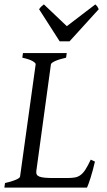

<svg xmlns="http://www.w3.org/2000/svg" viewBox="-20 -858 488 878"><path d="M414.1 -119.1Q404.3 -76.7 394.3 -45.4Q384.3 -14.2 377.9 0H0L2.9 -21Q33.7 -27.8 52.2 -35.9Q70.8 -43.9 71.8 -50.8L143.1 -564Q144 -569.8 128.9 -578.6Q113.8 -587.4 82 -594.2L85 -615.2H285.2L282.2 -594.2Q251.5 -587.4 232.9 -579.1Q214.4 -570.8 212.9 -564L146 -75.2Q145 -66.4 147.9 -60.3Q150.9 -54.2 159.9 -50.5Q168.9 -46.9 184.8 -45.4Q200.7 -43.9 225.1 -43.9H287.1Q307.6 -43.9 322 -46.4Q336.4 -48.8 348.1 -57.4Q359.9 -65.9 370.6 -82.5Q381.3 -99.1 395 -127.9ZM297.9 -668.9H252.9L158.7 -815.9Q165.5 -825.2 169.4 -828.6Q173.3 -832 180.7 -837.9L285.6 -738.3L416 -837.9Q421.9 -832.5 424.6 -828.9Q427.2 -825.2 431.6 -815.9Z"/></svg>

Font: Gentium Plus APac
Style: Italic
Weight: 400
Italic angle: -8°
Designer: J. Victor Gaultney, Annie Olsen, Iska Routamaa, Becca Hirsbrunner
Foundry: SIL International
Version: Version 5.000